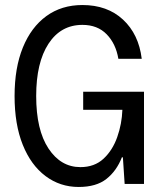

<svg xmlns="http://www.w3.org/2000/svg" viewBox="-20 -732 640 764"><path d="M293 12Q219 12 161 -31.5Q103 -75 70.5 -156Q38 -237 38 -350Q38 -462 71 -543Q104 -624 164.5 -668Q225 -712 308 -712Q407 -712 469.5 -654Q532 -596 544 -498H451Q441 -558 404.5 -595.5Q368 -633 308 -633Q222 -633 173 -558Q124 -483 124 -350Q124 -215 173 -141Q222 -67 300 -67Q356 -67 392 -100.5Q428 -134 446.5 -186.5Q465 -239 467 -295H311V-367H553V0H476L469 -106H465Q444 -52 403.5 -20Q363 12 293 12Z"/></svg>

Font: DM Mono
Style: Regular
Weight: 400
Designer: Colophon Foundry
Foundry: Colophon Foundry
Version: Version 1.000; ttfautohint (v1.8.2.53-6de2)